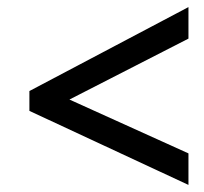

<svg xmlns="http://www.w3.org/2000/svg" viewBox="-20 -633 576 542"><path d="M512 -111 63 -320V-376L512 -613V-524L176 -352L512 -200Z"/></svg>

Font: Noto Sans Display Medium
Style: Italic
Weight: 500
Italic angle: -12°
Designer: Monotype Design Team
Foundry: Monotype Imaging Inc.
Version: Version 2.003